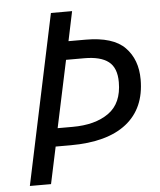

<svg xmlns="http://www.w3.org/2000/svg" viewBox="-52 -759 670 804"><g transform="rotate(-5 283.5 -357.0)"><path d="M41 0 192 -714H281L255 -590H327Q442 -590 492 -539Q542 -488 542 -404Q542 -283 461 -219Q380 -155 226 -155H163L130 0ZM178 -231H241Q336 -231 393 -271.5Q450 -312 450 -401Q450 -461 416.5 -487Q383 -513 315 -513H238Z"/></g></svg>

Font: BC Sans
Style: Italic
Weight: 400
Italic angle: -12°
Designer: Monotype Design Team
Designer: Province of B.C.
Foundry: Monotype Imaging Inc.
Version: Version 2.000;GOOG;noto-source:20170915:90ef993387c0